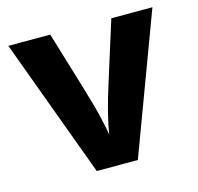

<svg xmlns="http://www.w3.org/2000/svg" viewBox="-81 -592 698 677"><g transform="rotate(-15 268.0 -253.5)"><path d="M342 0H192L5 -507H158Q238 -246 249.5 -199Q261 -152 268 -113Q277 -178 313 -291L381 -507H531Z"/></g></svg>

Font: Hind Colombo
Style: Bold
Weight: 700
Designer: Jyotish Sonowal, Aditi Pimprikar
Foundry: Indian Type Foundry
Version: Version 1.000;PS 1.0;hotconv 1.0.86;makeotf.lib2.5.63406; tt